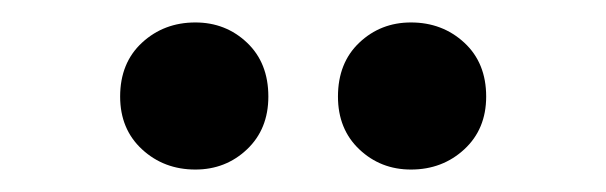

<svg xmlns="http://www.w3.org/2000/svg" viewBox="-20 -744 540 171"><path d="M346 -593Q319 -593 300 -611Q281 -629 281 -658Q281 -688 300 -706Q319 -724 346 -724Q374 -724 393.5 -706Q413 -688 413 -658Q413 -629 393.5 -611Q374 -593 346 -593ZM154 -593Q126 -593 106.5 -611Q87 -629 87 -658Q87 -688 106.5 -706Q126 -724 154 -724Q181 -724 200 -706Q219 -688 219 -658Q219 -629 200 -611Q181 -593 154 -593Z"/></svg>

Font: Radio Canada Big SemiBold
Style: Regular
Weight: 600
Designer: Étienne Aubert Bonn
Foundry: Coppers and Brasses
Version: Version 1.001